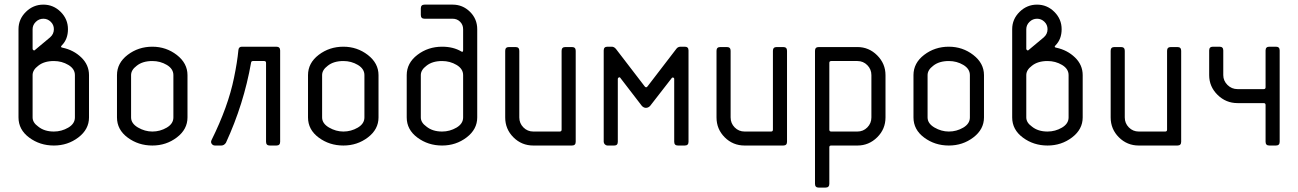

<svg xmlns="http://www.w3.org/2000/svg" viewBox="-20 -645 5754 851"><path d="M172.4 -562Q152.8 -562 138.7 -548.1Q124.5 -534.2 124.5 -515.6V-428.2Q124.5 -425.3 128.2 -422.6Q131.8 -419.9 134.8 -423.3L202.1 -479.5Q218.8 -494.1 218.8 -515.6Q218.8 -535.2 204.8 -548.6Q190.9 -562 172.4 -562ZM374.5 -312V-124.5Q374.5 -71.8 327.4 -35.9Q280.3 0 218.8 0Q156.7 0 109.4 -35.2Q62 -70.3 62 -124.5V-515.6Q62 -560.1 94.7 -592.3Q127.4 -624.5 172.1 -624.5Q216.8 -624.5 249 -592.3Q281.2 -560.1 281.2 -515.6Q281.2 -471.2 253.9 -443.8Q245.6 -435.5 257.3 -433.6Q306.2 -423.3 340.3 -390.4Q374.5 -357.4 374.5 -312ZM312 -124.5V-312Q312 -339.8 283 -357.2Q253.9 -374.5 218.8 -374.5Q175.3 -374.5 149.4 -353.5Q124.5 -335 124.5 -312V-124.5Q124.5 -101.6 149.4 -84Q176.3 -62 218.8 -62Q252.9 -62 282.5 -79.3Q312 -96.7 312 -124.5Z M748.5 -124.5V-312Q748.5 -339.8 719.5 -357.2Q690.4 -374.5 655.3 -374.5Q611.8 -374.5 585.9 -353.5Q561 -335 561 -312V-124.5Q561 -97.7 591.6 -79.8Q622.1 -62 655.3 -62Q689.5 -62 719 -79.3Q748.5 -96.7 748.5 -124.5ZM811 -312V-124.5Q811 -71.8 763.9 -35.9Q716.8 0 655.3 0Q593.3 0 545.9 -35.2Q498.5 -70.3 498.5 -124.5V-312Q498.5 -365.7 545.9 -401.9Q593.3 -438 655.3 -438Q716.3 -438 763.7 -401.4Q811 -364.7 811 -312Z M1221.7 -421.4V-16.6Q1221.7 0 1205.1 0H1175.8Q1159.2 0 1159.2 -16.6V-366.2Q1159.2 -374.5 1150.9 -374.5H1101.1Q1093.8 -374.5 1092.8 -367.2Q1060.5 -183.6 981.4 -12.2Q973.1 0 960.9 0H933.1Q923.8 0 918.5 -7.3Q913.1 -14.6 917.5 -23.9Q991.2 -172.4 1017.1 -299.8Q1031.7 -370.1 1036.6 -422.4Q1037.6 -438 1052.2 -438H1204.6Q1221.7 -438 1221.7 -421.4Z M1595.2 -124.5V-312Q1595.2 -339.8 1566.2 -357.2Q1537.1 -374.5 1502 -374.5Q1458.5 -374.5 1432.6 -353.5Q1407.7 -335 1407.7 -312V-124.5Q1407.7 -97.7 1438.2 -79.8Q1468.8 -62 1502 -62Q1536.1 -62 1565.7 -79.3Q1595.2 -96.7 1595.2 -124.5ZM1657.7 -312V-124.5Q1657.7 -71.8 1610.6 -35.9Q1563.5 0 1502 0Q1439.9 0 1392.6 -35.2Q1345.2 -70.3 1345.2 -124.5V-312Q1345.2 -365.7 1392.6 -401.9Q1439.9 -438 1502 -438Q1563 -438 1610.4 -401.4Q1657.7 -364.7 1657.7 -312Z M2095.2 -515.6V-124.5Q2095.2 -71.8 2048.1 -35.9Q2001 0 1939.5 0Q1877.4 0 1830.1 -35.2Q1782.7 -70.3 1782.7 -124.5V-312Q1782.7 -365.7 1830.1 -401.9Q1877.4 -438 1939.5 -438Q1989.3 -438 2024.4 -417Q2032.7 -411.6 2032.7 -423.3V-515.6Q2032.7 -535.2 2019.3 -548.6Q2005.9 -562 1986.3 -562H1861.8Q1845.2 -562 1845.2 -578.6V-607.9Q1845.2 -624.5 1861.8 -624.5H1986.3Q2030.8 -624.5 2063 -592.8Q2095.2 -561 2095.2 -515.6ZM2032.7 -124.5V-312Q2032.7 -339.8 2003.7 -357.2Q1974.6 -374.5 1939.5 -374.5Q1896 -374.5 1870.1 -353.5Q1845.2 -335 1845.2 -312V-124.5Q1845.2 -101.6 1870.1 -84Q1897 -62 1939.5 -62Q1973.6 -62 2003.2 -79.3Q2032.7 -96.7 2032.7 -124.5Z M2219.2 -124.5V-419.9Q2219.2 -436.5 2235.8 -436.5H2265.1Q2281.7 -436.5 2281.7 -419.9V-124.5Q2281.7 -98.6 2299.8 -80.3Q2317.9 -62 2343.8 -62H2460.9Q2469.2 -62 2469.2 -70.3V-419.9Q2469.2 -436.5 2485.8 -436.5H2515.1Q2531.7 -436.5 2531.7 -419.9V-16.6Q2531.7 0 2515.1 0H2343.8Q2292 0 2255.6 -36.4Q2219.2 -72.8 2219.2 -124.5Z M3031.7 -421.4V-16.6Q3031.7 0 3015.1 0H2984.9Q2968.3 0 2968.3 -16.6V-295.4Q2968.3 -299.3 2964.6 -301Q2960.9 -302.7 2958 -299.8L2861.3 -175.3Q2853 -167 2842.8 -167Q2833.5 -167 2825.2 -175.3L2729.5 -299.8Q2727.5 -303.7 2722.9 -301.8Q2718.3 -299.8 2718.3 -295.4V-16.6Q2718.3 0 2702.6 0H2672.4Q2666 0 2660.9 -5.1Q2655.8 -10.3 2655.8 -16.6V-421.4Q2655.8 -438 2672.4 -438H2691.4Q2701.7 -438 2710 -428.2L2837.4 -262.2Q2843.8 -253.9 2850.1 -262.2L2977.5 -428.2Q2983.9 -437.5 2996.1 -438H3015.1Q3031.7 -438 3031.7 -421.4Z M3155.8 -124.5V-419.9Q3155.8 -436.5 3172.4 -436.5H3201.7Q3218.3 -436.5 3218.3 -419.9V-124.5Q3218.3 -98.6 3236.3 -80.3Q3254.4 -62 3280.3 -62H3397.5Q3405.8 -62 3405.8 -70.3V-419.9Q3405.8 -436.5 3422.4 -436.5H3451.7Q3468.3 -436.5 3468.3 -419.9V-16.6Q3468.3 0 3451.7 0H3280.3Q3228.5 0 3192.1 -36.4Q3155.8 -72.8 3155.8 -124.5Z M3842.3 -124.5V-312Q3842.3 -337.9 3824.2 -356.2Q3806.2 -374.5 3780.3 -374.5H3664.1Q3655.8 -374.5 3655.8 -366.2V-70.3Q3655.8 -62 3664.1 -62H3780.3Q3806.2 -62 3824.2 -80.3Q3842.3 -98.6 3842.3 -124.5ZM3904.8 -312V-124.5Q3904.8 -72.8 3867.9 -36.4Q3831.1 0 3780.3 0H3664.1Q3655.8 0 3655.8 7.3V169.9Q3655.8 186.5 3638.2 186.5H3608.9Q3592.3 186.5 3592.3 169.9V-419.9Q3592.3 -436.5 3608.9 -436.5H3780.3Q3831.1 -436.5 3867.9 -399.7Q3904.8 -362.8 3904.8 -312Z M4278.8 -124.5V-312Q4278.8 -339.8 4249.8 -357.2Q4220.7 -374.5 4185.5 -374.5Q4142.1 -374.5 4116.2 -353.5Q4091.3 -335 4091.3 -312V-124.5Q4091.3 -97.7 4121.8 -79.8Q4152.3 -62 4185.5 -62Q4219.7 -62 4249.3 -79.3Q4278.8 -96.7 4278.8 -124.5ZM4341.3 -312V-124.5Q4341.3 -71.8 4294.2 -35.9Q4247.1 0 4185.5 0Q4123.5 0 4076.2 -35.2Q4028.8 -70.3 4028.8 -124.5V-312Q4028.8 -365.7 4076.2 -401.9Q4123.5 -438 4185.5 -438Q4246.6 -438 4293.9 -401.4Q4341.3 -364.7 4341.3 -312Z M4576.7 -562Q4557.1 -562 4543 -548.1Q4528.8 -534.2 4528.8 -515.6V-428.2Q4528.8 -425.3 4532.5 -422.6Q4536.1 -419.9 4539.1 -423.3L4606.4 -479.5Q4623 -494.1 4623 -515.6Q4623 -535.2 4609.1 -548.6Q4595.2 -562 4576.7 -562ZM4778.8 -312V-124.5Q4778.8 -71.8 4731.7 -35.9Q4684.6 0 4623 0Q4561 0 4513.7 -35.2Q4466.3 -70.3 4466.3 -124.5V-515.6Q4466.3 -560.1 4499 -592.3Q4531.7 -624.5 4576.4 -624.5Q4621.1 -624.5 4653.3 -592.3Q4685.5 -560.1 4685.5 -515.6Q4685.5 -471.2 4658.2 -443.8Q4649.9 -435.5 4661.6 -433.6Q4710.4 -423.3 4744.6 -390.4Q4778.8 -357.4 4778.8 -312ZM4716.3 -124.5V-312Q4716.3 -339.8 4687.3 -357.2Q4658.2 -374.5 4623 -374.5Q4579.6 -374.5 4553.7 -353.5Q4528.8 -335 4528.8 -312V-124.5Q4528.8 -101.6 4553.7 -84Q4580.6 -62 4623 -62Q4657.2 -62 4686.8 -79.3Q4716.3 -96.7 4716.3 -124.5Z M4902.8 -124.5V-419.9Q4902.8 -436.5 4919.4 -436.5H4948.7Q4965.3 -436.5 4965.3 -419.9V-124.5Q4965.3 -98.6 4983.4 -80.3Q5001.5 -62 5027.3 -62H5144.5Q5152.8 -62 5152.8 -70.3V-419.9Q5152.8 -436.5 5169.4 -436.5H5198.7Q5215.3 -436.5 5215.3 -419.9V-16.6Q5215.3 0 5198.7 0H5027.3Q4975.6 0 4939.2 -36.4Q4902.8 -72.8 4902.8 -124.5Z M5651.9 -421.4V-16.6Q5651.9 0 5635.3 0H5606Q5589.4 0 5589.4 -16.6V-179.7Q5589.4 -188 5581.1 -188H5465.3Q5413.6 -188 5376.5 -224.6Q5339.4 -261.2 5339.4 -312V-421.4Q5339.4 -438 5356 -438H5385.3Q5401.9 -438 5401.9 -421.4V-312Q5401.9 -287.1 5420.4 -268.6Q5439 -250 5465.3 -250H5581.1Q5589.4 -250 5589.4 -258.3V-421.4Q5589.4 -438 5606 -438H5635.3Q5651.9 -438 5651.9 -421.4Z"/></svg>

Font: GOSTRUS
Style: type_B
Weight: 400
Designer: Юрий и Татьяна Кривогуз
Version: Version 02.00